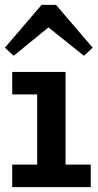

<svg xmlns="http://www.w3.org/2000/svg" viewBox="-22 -765 402 785"><path d="M130 -28V-471H246V-28ZM28 0V-92H349V0ZM28 -379V-471H217V-379ZM34 -537 -2 -570 148 -745H207L357 -570L321 -537L176 -653Z"/></svg>

Font: BioRhyme SemiBold
Style: Regular
Weight: 600
Designer: Aoife Mooney
Foundry: Aoife Mooney Type
Version: Version 1.600;gftools[0.9.33]